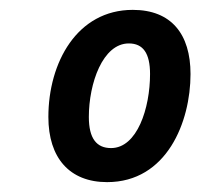

<svg xmlns="http://www.w3.org/2000/svg" viewBox="-20 -741 406 389"><path d="M197 -372C318 -372 366 -494 366 -591C366 -672 327 -721 249 -721C136 -721 78 -614 78 -504C78 -421 121 -372 197 -372ZM205 -441C176 -441 160 -460 160 -504C160 -572 188 -653 241 -653C270 -653 284 -633 284 -591C284 -522 258 -441 205 -441Z"/></svg>

Font: Noto Sans SemiCondensed SemiBold
Style: Italic
Weight: 600
Width: 4
Italic angle: -12°
Designer: Monotype Design Team
Foundry: Monotype Imaging Inc.
Version: Version 2.013